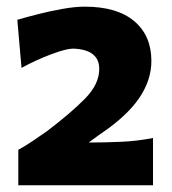

<svg xmlns="http://www.w3.org/2000/svg" viewBox="-20 -900 519 579"><path d="M35.2 -341.3V-448.2Q56.6 -460 79.3 -475.3Q102.1 -490.7 121.6 -504.4Q194.3 -559.6 236.8 -603Q279.3 -646.5 279.3 -691.9Q279.3 -750.5 200.7 -753.4Q180.2 -753.4 135.5 -736.8Q90.8 -720.2 44.9 -695.3L32.2 -840.3Q57.1 -847.7 93.3 -856.9Q129.4 -866.2 167.5 -873Q205.6 -879.9 235.8 -879.9Q333 -879.9 384.8 -836.2Q436.5 -792.5 436.5 -716.3Q436.5 -657.2 398.4 -602.3Q360.4 -547.4 277.3 -492.2L247.6 -470.2Q296.4 -470.2 345.5 -472.4Q394.5 -474.6 441.4 -483.9V-341.3Z"/></svg>

Font: Pinar ExtraBold
Style: Regular
Weight: 800
Designer: Amin Abedi
Version: Version 3.000